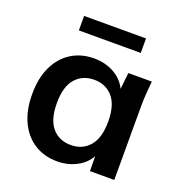

<svg xmlns="http://www.w3.org/2000/svg" viewBox="-127 -801 873 921"><g transform="rotate(20 310.0 -340.0)"><path d="M263 10Q197 10 147 -21.5Q97 -53 69 -112Q41 -171 41 -253Q41 -335 69 -393.5Q97 -452 147 -483.5Q197 -515 263 -515Q320 -515 365 -490Q410 -465 431 -421L440 -505H560Q557 -474 554.5 -442Q552 -410 552 -379V0H428L427 -76Q405 -36 361 -13Q317 10 263 10ZM298 -86Q357 -86 393 -127.5Q429 -169 429 -253Q429 -337 393 -378Q357 -419 298 -419Q239 -419 203 -378Q167 -337 167 -253Q167 -169 202.5 -127.5Q238 -86 298 -86ZM147 -616V-690H463V-616Z"/></g></svg>

Font: MulishBold
Style: Bold
Weight: 700
Designer: Vernon Adams
Foundry: Vernon Adams
Version: Version 3.602; ttfautohint (v1.8.3)